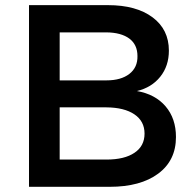

<svg xmlns="http://www.w3.org/2000/svg" viewBox="-20 -720 746 740"><path d="M210 -410.2H390.1Q446.3 -410.2 478.5 -435.1Q510.7 -460 509.8 -503.9Q509.8 -547.9 478.5 -571.3Q446.8 -594.7 390.1 -595.2H210ZM210 -105H390.1Q460 -105 498.5 -131.3Q537.1 -157.2 537.1 -205.1Q537.1 -252.9 498 -279.3Q459 -305.7 390.1 -306.2H210ZM91.8 0V-700.2H396Q504.9 -700.2 567.9 -653.3Q630.9 -606.4 630.9 -524.9Q630.9 -465.8 597.7 -424.3Q564.5 -382.8 507.8 -369.1Q578.1 -356.9 618.2 -310.1Q658.2 -263.2 658.2 -191.9Q658.2 -101.6 589.8 -50.8Q521.5 0 402.8 0Z"/></svg>

Font: TruenoRg
Style: Book
Weight: 400
Designer: Julieta Ulanovsky
Foundry: Julieta Ulanovsky
Version: Version 3.001b